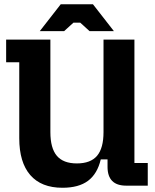

<svg xmlns="http://www.w3.org/2000/svg" viewBox="-20 -877 732 907"><path d="M275 10Q175 10 123 -50Q71 -110 71 -224V-583H9V-690H218V-253Q218 -177 248.5 -141Q279 -105 343 -105Q408 -105 438.5 -141Q469 -177 469 -253V-690H615V-107H678V0H576Q488 0 488 -89V-124H456Q440 -56 396 -23Q352 10 275 10ZM168 -730 267 -857H419L518 -730H403L359 -770H327L283 -730Z"/></svg>

Font: Mozilla Headline ExtraLight
Style: Regular
Weight: 200
Designer: Studio DRAMA
Foundry: Studio DRAMA
Version: Version 1.000